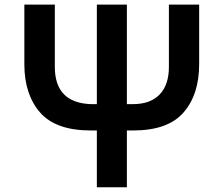

<svg xmlns="http://www.w3.org/2000/svg" viewBox="-20 -792 945 812"><path d="M83 -520.5V-772.5H211.9V-508.8Q211.9 -357.4 364.3 -351.6H389.6V-772.5H516.6V-351.6H542Q616.2 -351.6 655.3 -392.6Q694.3 -433.6 694.3 -508.8V-772.5H822.3V-521.5Q822.3 -391.6 755.9 -315.9Q689.5 -240.2 543 -240.2H516.6V0H389.6V-240.2H364.3Q215.8 -240.2 149.4 -316.4Q83 -392.6 83 -520.5Z"/></svg>

Font: Gothic A1
Style: Bold
Weight: 700
Version: Version 2.50